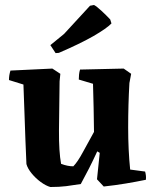

<svg xmlns="http://www.w3.org/2000/svg" viewBox="-20 -739 621 770"><path d="M182 11Q164 6 143.5 -9Q123 -24 107 -43.5Q91 -63 86 -81Q84 -122 82 -176.5Q80 -231 78 -289.5Q76 -348 74 -400L16 -418Q16 -438 22 -456L190 -464L222 -443L219 -413Q217 -302 216.5 -216Q216 -130 225 -82Q251 -72 274 -72Q291 -89 312.5 -129Q334 -169 357 -210Q356 -305 353 -403L296 -420Q296 -430 297 -440Q298 -450 301 -460L476 -464L506 -443L499 -406Q494 -319 494 -228Q494 -137 502 -59L562 -51Q567 -33 565 -18Q526 -10 484 -3Q442 4 396 9L369 -20L380 -126L370 -132Q353 -95 337.5 -64.5Q322 -34 304 -1Q274 4 246 7.5Q218 11 182 11ZM203 -526 182 -558 237 -603 341 -716 357 -719Q367 -714 386 -696.5Q405 -679 422 -661L427 -645Q408 -625 355 -594.5Q302 -564 216 -527Z"/></svg>

Font: Labrada
Style: Bold
Weight: 700
Designer: Mercedes Jáuregui
Foundry: Omnibus-Type Team
Version: Version 1.000; ttfautohint (v1.8.4.7-5d5b)